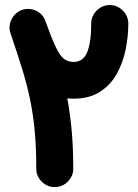

<svg xmlns="http://www.w3.org/2000/svg" viewBox="-20 -679 555 773"><path d="M200.2 74.2Q169.9 74.2 147.9 52.2Q126 30.3 126 0Q126 -85.9 119.6 -153.3Q113.3 -220.7 100.6 -281Q87.9 -341.3 68.4 -404.3Q48.8 -467.3 22.5 -544.4Q15.1 -564.9 20.5 -585.7Q25.9 -606.4 40.5 -621.1Q41 -621.6 41.5 -622.1Q41.5 -622.1 42 -622.6Q52.7 -632.8 66.4 -638.2Q95.2 -648.9 124 -636.2Q152.8 -623.5 162.6 -594.7Q187 -526.4 203.9 -490.7Q220.7 -455.1 237.1 -442.4Q253.4 -429.7 276.4 -429.7Q314.5 -429.7 330.8 -468.5Q347.2 -507.3 347.2 -584Q347.2 -614.3 369.4 -636.5Q391.6 -658.7 421.9 -658.7Q452.1 -658.7 474.4 -636.5Q496.6 -614.3 496.6 -584Q496.6 -532.7 485.8 -479.5Q475.1 -426.3 450 -381.3Q424.8 -336.4 382.1 -309.1Q339.4 -281.7 274.9 -281.7Q262.7 -281.7 251 -282.7Q262.7 -220.2 268.8 -151.4Q274.9 -82.5 274.9 0Q274.9 30.3 252.9 52.2Q231 74.2 200.2 74.2Z"/></svg>

Font: Mikhak ExtraBold
Style: Regular
Weight: 800
Designer: Amin Abedi
Version: Version 3.3